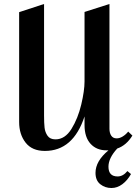

<svg xmlns="http://www.w3.org/2000/svg" viewBox="-20 -747 684 963"><path d="M619 111 637 126Q619 158 593.5 177Q568 196 539 196Q507 196 483 177Q459 158 459 120Q459 61 524 7H514Q464 7 434 -26Q404 -59 404 -120V-163Q347 10 205 10Q141 10 108.5 -31.5Q76 -73 76 -135V-686L201 -727V-167Q201 -130 203.5 -107Q206 -84 218.5 -66Q231 -48 258 -48Q306 -48 338.5 -100.5Q371 -153 387.5 -222.5Q404 -292 404 -338V-687L529 -727V-101Q529 -80 538 -66.5Q547 -53 565 -53Q580 -53 595.5 -62.5Q611 -72 623 -87L644 -67Q614 -18 568 -2Q524 46 524 89Q524 138 570 138Q597 138 619 111Z"/></svg>

Font: Amita
Style: Bold
Weight: 700
Designer: Eduardo Rodriguez Tunni, Modular Infotech, Brian J. Bonislawsky
Foundry: Eduardo Rodriguez Tunni, Modular Infotech, Brian J. Bonislawsky
Version: Version 1.003